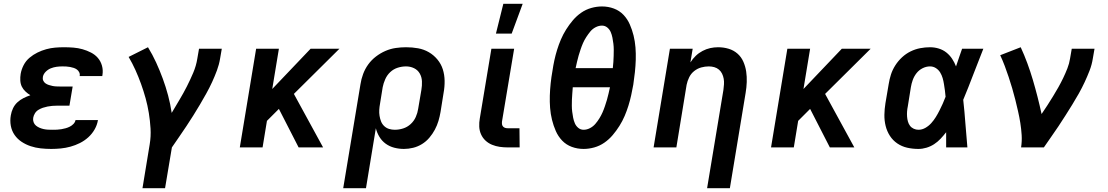

<svg xmlns="http://www.w3.org/2000/svg" viewBox="-20 -777 5840 1012"><path d="M250 8Q222 8 194.5 5Q167 2 141.5 -6.5Q116 -15 94 -29.5Q72 -44 57 -65.5Q42 -87 37 -114Q32 -141 37 -169Q40 -188 48.5 -206Q57 -224 71.5 -237.5Q86 -251 104 -260Q122 -269 140 -275Q127 -283 114.5 -294.5Q102 -306 95 -320.5Q88 -335 87 -352.5Q86 -370 89 -388Q93 -411 104.5 -433.5Q116 -456 135.5 -472.5Q155 -489 177.5 -500Q200 -511 223.5 -517.5Q247 -524 270.5 -526Q294 -528 317 -528Q343 -528 367.5 -526Q392 -524 415 -517.5Q438 -511 459.5 -500Q481 -489 496 -471.5Q511 -454 517.5 -430.5Q524 -407 520 -382L519 -376H400V-377Q402 -387 397.5 -396Q393 -405 385.5 -410.5Q378 -416 369 -419Q360 -422 349.5 -424Q339 -426 329 -426.5Q319 -427 309 -427Q294 -427 278.5 -425Q263 -423 248 -417Q233 -411 221 -399Q209 -387 206 -372Q204 -361 208 -352Q212 -343 220 -337.5Q228 -332 237.5 -329Q247 -326 256.5 -324Q266 -322 276.5 -321.5Q287 -321 297 -321H363L346 -220H280Q268 -220 255.5 -219Q243 -218 230.5 -215.5Q218 -213 206 -209Q194 -205 182.5 -198Q171 -191 164 -179.5Q157 -168 155 -156Q153 -144 157 -133Q161 -122 169.5 -115Q178 -108 188.5 -103.5Q199 -99 210.5 -96.5Q222 -94 234 -93.5Q246 -93 259 -93Q270 -93 281 -93.5Q292 -94 303.5 -96Q315 -98 326 -101Q337 -104 348 -109.5Q359 -115 367.5 -124Q376 -133 378 -144H497L496 -143Q492 -118 478.5 -94.5Q465 -71 445 -53Q425 -35 401 -23Q377 -11 351.5 -4Q326 3 300.5 5.5Q275 8 250 8Z M850 215H731L769 -16Q776 -58 773.5 -99.5Q771 -141 764.5 -181Q758 -221 747.5 -259Q737 -297 723.5 -334.5Q710 -372 694 -407.5Q678 -443 658 -477L760 -528Q784 -489 803 -447.5Q822 -406 838 -362.5Q854 -319 866 -274Q878 -229 885 -182Q905 -216 926 -251Q947 -286 965 -321.5Q983 -357 998.5 -393.5Q1014 -430 1020 -468L1029 -520H1149L1140 -468Q1135 -437 1123.5 -406Q1112 -375 1098 -344.5Q1084 -314 1067.5 -284.5Q1051 -255 1034 -226Q1017 -197 999 -168.5Q981 -140 962.5 -112Q944 -84 924.5 -56Q905 -28 886 0Z M1554 0 1450 -203 1387 -140 1364 0H1244L1330 -520H1450L1415 -308L1617 -520H1769L1529 -282L1683 0Z M1909 215H1789L1880 -333Q1884 -360 1894 -387Q1904 -414 1921 -437.5Q1938 -461 1961.5 -479Q1985 -497 2011.5 -508.5Q2038 -520 2065.5 -524Q2093 -528 2120 -528Q2153 -528 2183.5 -522.5Q2214 -517 2240 -502Q2266 -487 2285.5 -463.5Q2305 -440 2314 -411.5Q2323 -383 2323.5 -351Q2324 -319 2318 -287L2302 -187Q2298 -163 2291 -139.5Q2284 -116 2272 -93.5Q2260 -71 2243 -51Q2226 -31 2204 -17.5Q2182 -4 2157.5 2Q2133 8 2109 8Q2083 8 2058 1.5Q2033 -5 2013 -19.5Q1993 -34 1980 -55.5Q1967 -77 1961 -101ZM2061 -93Q2083 -93 2105 -100Q2127 -107 2144.5 -123Q2162 -139 2171.5 -160.5Q2181 -182 2184 -203L2201 -303Q2205 -326 2204 -348.5Q2203 -371 2192.5 -389.5Q2182 -408 2162.5 -417.5Q2143 -427 2120 -427Q2098 -427 2076 -420Q2054 -413 2037 -397Q2020 -381 2010.5 -359.5Q2001 -338 1997 -317L1983 -230Q1980 -214 1979 -198Q1978 -182 1980.5 -166.5Q1983 -151 1988.5 -137Q1994 -123 2005 -112.5Q2016 -102 2030.5 -97.5Q2045 -93 2061 -93Z M2719 0H2657Q2635 0 2614 -3Q2593 -6 2573.5 -14Q2554 -22 2539 -36Q2524 -50 2515.5 -69Q2507 -88 2506 -109.5Q2505 -131 2509 -153L2570 -520H2690L2626 -137Q2625 -129 2626 -122Q2627 -115 2631.5 -110Q2636 -105 2642.5 -103Q2649 -101 2657 -101H2718ZM2594 -600 2633 -757H2735L2677 -600Z M3056 8Q3023 8 2993.5 -3Q2964 -14 2943 -36Q2922 -58 2909.5 -86.5Q2897 -115 2889.5 -145.5Q2882 -176 2879.5 -208Q2877 -240 2878 -272.5Q2879 -305 2882.5 -338Q2886 -371 2892 -404Q2896 -432 2902 -459.5Q2908 -487 2916.5 -514.5Q2925 -542 2936.5 -569Q2948 -596 2964 -621.5Q2980 -647 2999.5 -670Q3019 -693 3043.5 -710Q3068 -727 3096.5 -735Q3125 -743 3153 -743Q3186 -743 3215.5 -732Q3245 -721 3266 -699Q3287 -677 3299.5 -648.5Q3312 -620 3319.5 -589.5Q3327 -559 3329.5 -527Q3332 -495 3331 -462.5Q3330 -430 3326.5 -397Q3323 -364 3318 -331Q3313 -303 3307 -275.5Q3301 -248 3292.5 -220.5Q3284 -193 3272.5 -166Q3261 -139 3245 -113.5Q3229 -88 3209.5 -65Q3190 -42 3165.5 -25Q3141 -8 3112.5 0Q3084 8 3056 8ZM3014 -418H3210Q3212 -434 3213 -450.5Q3214 -467 3214.5 -483Q3215 -499 3215 -515Q3215 -531 3213 -547Q3211 -563 3208 -578.5Q3205 -594 3199 -608Q3193 -622 3181 -632Q3169 -642 3153 -642Q3136 -642 3119.5 -633.5Q3103 -625 3091.5 -611Q3080 -597 3070 -581.5Q3060 -566 3053 -550Q3046 -534 3040.5 -517.5Q3035 -501 3030 -484.5Q3025 -468 3021.5 -451.5Q3018 -435 3014 -418ZM3056 -93Q3073 -93 3089.5 -101.5Q3106 -110 3118 -124Q3130 -138 3139.5 -153.5Q3149 -169 3156 -185Q3163 -201 3168.5 -217.5Q3174 -234 3179 -250.5Q3184 -267 3187.5 -283.5Q3191 -300 3195 -317H2999Q2998 -301 2996.5 -284.5Q2995 -268 2994.5 -252Q2994 -236 2994 -220Q2994 -204 2996 -188Q2998 -172 3001 -156.5Q3004 -141 3010 -127Q3016 -113 3028 -103Q3040 -93 3056 -93Z M3707 215 3793 -303Q3795 -318 3796 -333Q3797 -348 3794.5 -362Q3792 -376 3786 -388.5Q3780 -401 3769.5 -410Q3759 -419 3745 -423Q3731 -427 3716 -427Q3696 -427 3676 -421.5Q3656 -416 3639 -402.5Q3622 -389 3612.5 -369.5Q3603 -350 3599 -330L3545 0H3425L3511 -520H3631L3619 -448Q3631 -467 3647 -482.5Q3663 -498 3683 -508.5Q3703 -519 3723.5 -523.5Q3744 -528 3765 -528Q3794 -528 3820.5 -520Q3847 -512 3867 -494.5Q3887 -477 3898 -452Q3909 -427 3913 -400Q3917 -373 3916 -344.5Q3915 -316 3910 -287L3827 215Z M4354 0 4250 -203 4187 -140 4164 0H4044L4130 -520H4250L4215 -308L4417 -520H4569L4329 -282L4483 0Z M4821 8Q4790 8 4761.5 1.5Q4733 -5 4709.5 -21Q4686 -37 4670.5 -61Q4655 -85 4648 -113.5Q4641 -142 4641.5 -172Q4642 -202 4647 -233L4664 -333Q4668 -359 4676 -384Q4684 -409 4699 -432.5Q4714 -456 4734.5 -475Q4755 -494 4779.5 -506Q4804 -518 4830 -523Q4856 -528 4882 -528Q4906 -528 4928.5 -521Q4951 -514 4968.5 -500Q4986 -486 4998.5 -467Q5011 -448 5019 -427Q5027 -451 5035 -474Q5043 -497 5051 -520H5163Q5136 -453 5110.5 -385.5Q5085 -318 5057 -251Q5064 -188 5068.5 -125.5Q5073 -63 5079 0H4967Q4967 -20 4967 -40Q4967 -60 4967 -80Q4953 -62 4937.5 -45.5Q4922 -29 4903.5 -17Q4885 -5 4863.5 1.5Q4842 8 4821 8ZM4821 -93Q4840 -93 4857.5 -103Q4875 -113 4888.5 -128Q4902 -143 4912.5 -160Q4923 -177 4932 -195Q4941 -213 4949 -230.5Q4957 -248 4964 -267Q4963 -283 4960.5 -300Q4958 -317 4955.5 -333.5Q4953 -350 4948.5 -365.5Q4944 -381 4935.5 -395Q4927 -409 4913 -418Q4899 -427 4882 -427Q4862 -427 4843 -417.5Q4824 -408 4811 -391.5Q4798 -375 4791 -355.5Q4784 -336 4781 -317L4765 -217Q4762 -203 4761 -189.5Q4760 -176 4761 -162.5Q4762 -149 4765.5 -136.5Q4769 -124 4776.5 -114Q4784 -104 4796 -98.5Q4808 -93 4821 -93Z M5362 0Q5367 -33 5365 -65Q5363 -97 5358 -128.5Q5353 -160 5346 -190.5Q5339 -221 5331.5 -251.5Q5324 -282 5315 -312Q5306 -342 5296.5 -371Q5287 -400 5276 -429Q5265 -458 5252 -486L5360 -528Q5379 -487 5395 -443.5Q5411 -400 5424 -356Q5437 -312 5448.5 -267Q5460 -222 5470 -176Q5486 -199 5501 -222.5Q5516 -246 5530.5 -269.5Q5545 -293 5558.5 -317Q5572 -341 5584 -366Q5596 -391 5606 -416.5Q5616 -442 5620 -468L5629 -520H5749L5740 -468Q5735 -436 5723 -405Q5711 -374 5697 -344Q5683 -314 5666.5 -284.5Q5650 -255 5632 -226Q5614 -197 5596 -168.5Q5578 -140 5559 -111.5Q5540 -83 5520.5 -55.5Q5501 -28 5482 0Z"/></svg>

Font: Iosevka Aile Oblique
Style: Bold
Weight: 700
Italic angle: -9°
Designer: Belleve Invis
Foundry: Belleve Invis
Version: Version 31.1.0; ttfautohint (v1.8.4)